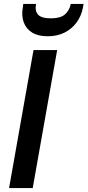

<svg xmlns="http://www.w3.org/2000/svg" viewBox="-20 -954 444 974"><path d="M26 0 150 -700H270L146 0ZM222 -770Q174 -770 143.5 -788.5Q113 -807 100.5 -840.5Q88 -874 96 -918L98 -934H163Q156 -900 172.5 -880.5Q189 -861 238 -861Q286 -861 309 -880.5Q332 -900 339 -934H404L401 -917Q393 -873 368.5 -840Q344 -807 307 -788.5Q270 -770 222 -770Z"/></svg>

Font: DM Sans SemiBold
Style: Italic
Weight: 600
Italic angle: -10°
Designer: Colophon Foundry, Jonny Pinhorn
Foundry: Colophon Foundry
Version: Version 4.004;gftools[0.9.30]